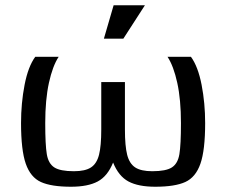

<svg xmlns="http://www.w3.org/2000/svg" viewBox="-20 -700 862 730"><path d="M60 0ZM60 -232Q60 -308 73.5 -377.5Q87 -447 114 -484H203Q180 -449 166 -385Q152 -321 152 -232Q152 -149 158 -113.5Q164 -78 186.5 -63.5Q209 -49 261 -49Q304 -49 326 -63.5Q348 -78 356.5 -111.5Q365 -145 365 -208V-388H455V-208Q455 -145 463.5 -111.5Q472 -78 494 -63.5Q516 -49 559 -49Q611 -49 633.5 -63.5Q656 -78 662 -113.5Q668 -149 668 -232Q668 -321 654 -385Q640 -449 617 -484H706Q733 -447 746.5 -377.5Q760 -308 760 -232Q760 -129 742 -77.5Q724 -26 684.5 -8Q645 10 570 10Q506 10 468.5 -10Q431 -30 410 -82Q389 -30 351.5 -10Q314 10 250 10Q175 10 135.5 -8Q96 -26 78 -77.5Q60 -129 60 -232ZM412 -680H531L449 -553H375Z"/></svg>

Font: Play
Style: Regular
Weight: 400
Designer: Jonas Hecksher (Cyrillic expansion: Cyreal)
Foundry: Jonas Hecksher, Playtype, e-types AS
Version: Version 2.101; ttfautohint (v1.5.65-e2d9)